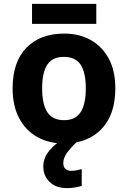

<svg xmlns="http://www.w3.org/2000/svg" viewBox="-20 -729 659 989"><path d="M574 -274Q574 -138 502.5 -64Q431 10 308 10Q232 10 172.5 -23Q113 -56 79 -119.5Q45 -183 45 -274Q45 -410 116 -483Q187 -556 311 -556Q388 -556 447 -523Q506 -490 540 -427.5Q574 -365 574 -274ZM197 -274Q197 -193 223.5 -151.5Q250 -110 310 -110Q369 -110 395.5 -151.5Q422 -193 422 -274Q422 -355 395.5 -395.5Q369 -436 309 -436Q250 -436 223.5 -395.5Q197 -355 197 -274ZM476 -709V-606H145V-709ZM306 111Q306 131 317 141Q328 151 345 151Q361 151 376 148Q391 145 401 142V229Q385 233 367 236.5Q349 240 325 240Q269 240 236 208.5Q203 177 203 128Q203 84 235 46Q267 8 313 -17L378 0Q344 32 325 58.5Q306 85 306 111Z"/></svg>

Font: Noto IKEA Latin
Style: Bold
Weight: 700
Designer: Monotype Design Team
Foundry: Monotype Imaging Inc.
Version: Version 1.0